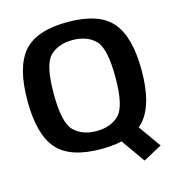

<svg xmlns="http://www.w3.org/2000/svg" viewBox="-117 -781 921 1002"><g transform="rotate(-15 344.0 -280.0)"><path d="M540.5 121.5 641.5 67 522 -101.5 417.5 -52.5ZM339 5Q508 5 577.8 -75.5Q647.5 -156 647.5 -337.5Q647.5 -519 577.8 -600Q508 -681 339 -681Q170 -681 100.2 -600.2Q30.5 -519.5 30.5 -337.5Q30.5 -156 100.5 -75.5Q170.5 5 339 5ZM339 -92Q262.5 -92 217.5 -136.5Q172.5 -181 172.5 -337.5Q172.5 -496 217.5 -539.8Q262.5 -583.5 339 -583.5Q416 -583.5 461 -539.8Q506 -496 506 -337.5Q506 -181 461 -136.5Q416 -92 339 -92Z"/></g></svg>

Font: Anybody Thin SemiBold
Style: Regular
Weight: 600
Version: Version 1.113;gftools[0.9.25]